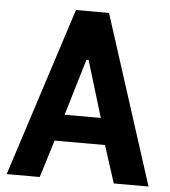

<svg xmlns="http://www.w3.org/2000/svg" viewBox="-51 -746 702 793"><g transform="rotate(5 300.0 -350.0)"><path d="M400 -155H191L143 0H6L232 -700H369L594 0H450ZM223 -265H373L302 -499H293Z"/></g></svg>

Font: PT Mono
Style: Bold
Weight: 700
Monospace: yes
Designer: A.Korolkova, I.Chaeva
Foundry: ParaType Ltd
Version: Version 1.000 OFL